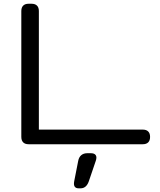

<svg xmlns="http://www.w3.org/2000/svg" viewBox="-20 -770 852 1025"><path d="M132.8 -750H148.4Q167.5 -750 177.5 -740Q187.5 -730 187.5 -710.9V-78.1H742.2Q761.2 -78.1 771.2 -68.1Q781.2 -58.1 781.2 -39.1Q781.2 -20 771.2 -10Q761.2 0 742.2 0H132.8Q113.8 0 103.8 -10Q93.8 -20 93.8 -39.1V-710.9Q93.8 -730 103.8 -740Q113.8 -750 132.8 -750ZM446.1 47.9H464.6Q484.2 47.9 491.1 58.3Q498.1 68.8 491.4 88.4L454.2 197.8Q441.2 235.4 410 235.4H400.2Q369 235.4 376.1 197.8L397.6 88.4Q401.4 68.8 414 58.3Q426.5 47.9 446.1 47.9Z"/></svg>

Font: Gyrochrome
Style: Regular
Weight: 400
Designer: David Moles
Foundry: David Moles
Version: Version 1.005;Glyphs 3.2.3 (3260)